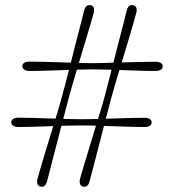

<svg xmlns="http://www.w3.org/2000/svg" viewBox="-20 -718 671 740"><path d="M246 -344.5Q241.5 -327 234.8 -302Q228 -277 220.5 -247.8Q213 -218.5 204.8 -187Q196.5 -155.5 188.5 -125Q180.5 -94.5 173.8 -67.2Q167 -40 161 -18.5Q154.5 4.5 137.5 1.5Q127.5 0 124.5 -8.8Q121.5 -17.5 124.5 -29Q129.5 -47 137 -72.5Q144.5 -98 153.5 -128Q162.5 -158 172.2 -189.5Q182 -221 191.2 -251Q200.5 -281 208 -307Q215.5 -333 220.5 -352Q225.5 -370 232 -394.8Q238.5 -419.5 246 -449Q253.5 -478.5 261.5 -510Q269.5 -541.5 277.2 -572Q285 -602.5 292.2 -629.8Q299.5 -657 304.5 -678Q311 -701 328 -698Q338.5 -696.5 341.2 -688Q344 -679.5 341 -667.5Q336 -649 328.5 -623.8Q321 -598.5 312 -568.2Q303 -538 293.5 -506.8Q284 -475.5 275 -445.2Q266 -415 258.5 -389Q251 -363 246 -344.5ZM337 -474.5Q353.5 -474.5 377 -475.2Q400.5 -476 427.8 -476.8Q455 -477.5 483 -478.2Q511 -479 536 -479.5Q561 -480 580 -480Q592 -480 599.5 -475.5Q607 -471 607 -462.5Q607 -453.5 599.5 -449Q592 -444.5 580 -444.5Q564 -444.5 539.8 -445Q515.5 -445.5 487.8 -446.5Q460 -447.5 431.5 -448.5Q403 -449.5 378.5 -450Q354 -450.5 337 -450.5Q320 -450.5 295.5 -450Q271 -449.5 242.5 -448.5Q214 -447.5 186 -446.5Q158 -445.5 133.8 -445Q109.5 -444.5 93 -444.5Q81.5 -444.5 74 -449.2Q66.5 -454 66 -462.5Q66 -471.5 73.8 -476Q81.5 -480.5 93 -480.5Q112 -480.5 137.5 -480Q163 -479.5 190.8 -478.5Q218.5 -477.5 246.2 -476.8Q274 -476 297.8 -475.2Q321.5 -474.5 337 -474.5ZM294.5 -234.5Q277.5 -234.5 253 -234Q228.5 -233.5 200 -232.5Q171.5 -231.5 143.5 -230.5Q115.5 -229.5 91.2 -229Q67 -228.5 50.5 -228.5Q39 -228.5 31.2 -233.2Q23.5 -238 23.5 -246.5Q23.5 -255 31.2 -259.8Q39 -264.5 50.5 -264.5Q69.5 -264.5 94.8 -263.8Q120 -263 148 -262.2Q176 -261.5 203.5 -260.5Q231 -259.5 255 -259Q279 -258.5 294.5 -258.5Q311 -258.5 334.2 -259Q357.5 -259.5 385 -260.2Q412.5 -261 440.5 -262Q468.5 -263 493.5 -263.5Q518.5 -264 537.5 -264Q549.5 -264 557 -259.5Q564.5 -255 564.5 -246Q564.5 -237.5 557 -233Q549.5 -228.5 537.5 -228.5Q521 -228.5 496.8 -229Q472.5 -229.5 444.8 -230.5Q417 -231.5 388.8 -232.5Q360.5 -233.5 336 -234Q311.5 -234.5 294.5 -234.5ZM325 -18.5Q319 4.5 301.5 1.5Q291.5 0 288.5 -8.8Q285.5 -17.5 288.5 -29Q293.5 -47 301 -72.5Q308.5 -98 317.8 -128Q327 -158 336.5 -189.5Q346 -221 355.2 -251Q364.5 -281 372.2 -307Q380 -333 385 -352Q389.5 -370 396 -394.8Q402.5 -419.5 410 -449Q417.5 -478.5 425.5 -510Q433.5 -541.5 441.5 -572Q449.5 -602.5 456.5 -629.8Q463.5 -657 468.5 -678Q475 -701.5 492 -698Q502.5 -696.5 505.5 -687.8Q508.5 -679 505 -667.5Q500 -649 492.8 -623.8Q485.5 -598.5 476.5 -568.2Q467.5 -538 458 -506.8Q448.5 -475.5 439.2 -445.2Q430 -415 422.5 -389Q415 -363 410 -344.5Q405.5 -327 398.8 -302Q392 -277 384.5 -247.8Q377 -218.5 369 -187Q361 -155.5 353 -125Q345 -94.5 338 -67.2Q331 -40 325 -18.5Z"/></svg>

Font: Fraunces ExtraLight
Style: Regular
Weight: 250
Version: Version 1.000;[b76b70a41]